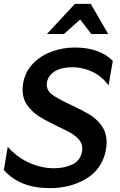

<svg xmlns="http://www.w3.org/2000/svg" viewBox="-25 -962 622 994"><path d="M255 -91Q190 -91 127 -119Q64 -147 15 -202L-5 -82Q77 12 233 12Q339 12 420 -36Q501 -84 522 -179Q527 -206 527 -224Q527 -276 500.5 -312Q474 -348 437 -370Q400 -392 340 -420Q276 -450 246.5 -471Q217 -492 217 -524Q217 -532 218 -536Q225 -573 260 -593.5Q295 -614 350 -614Q403 -614 453 -590.5Q503 -567 537 -520L559 -647Q490 -716 362 -716Q299 -716 241.5 -694.5Q184 -673 144.5 -631.5Q105 -590 95 -532Q92 -514 92 -498Q92 -450 117.5 -415.5Q143 -381 178 -359Q213 -337 271 -309Q316 -288 341.5 -273.5Q367 -259 384 -239Q401 -219 401 -193Q401 -184 400 -179Q391 -130 349.5 -110.5Q308 -91 255 -91ZM445 -942H363L218 -786H306L390 -861L448 -786H535Z"/></svg>

Font: Geom Medium
Style: Italic
Weight: 500
Italic angle: -10°
Version: Version 1.102